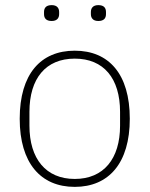

<svg xmlns="http://www.w3.org/2000/svg" viewBox="-20 -718 584 750"><path d="M272 12C139 12 57 -81 57 -254C57 -429 139 -520 272 -520C405 -520 487 -429 487 -254C487 -81 405 12 272 12ZM272 -19C385 -19 449 -98 449 -227V-281C449 -412 385 -489 272 -489C159 -489 95 -412 95 -281V-227C95 -98 159 -19 272 -19ZM182 -636C159 -636 152 -648 152 -663V-671C152 -686 159 -698 182 -698C203 -698 211 -686 211 -671V-663C211 -648 203 -636 182 -636ZM364 -636C343 -636 335 -648 335 -663V-671C335 -686 343 -698 364 -698C387 -698 394 -686 394 -671V-663C394 -648 387 -636 364 -636Z"/></svg>

Font: Plexus Sans ExtraLight
Style: Regular
Weight: 250
Version: Version 2.001;PS 002.001;hotconv 1.0.70;makeotf.lib2.5.58329